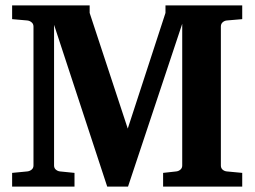

<svg xmlns="http://www.w3.org/2000/svg" viewBox="-20 -691 943 711"><path d="M584 0V-50.8L632.8 -56.2Q641.1 -57.1 647.9 -62.7Q654.8 -68.4 654.8 -78.1V-603L454.1 0H377L180.2 -599.1V-78.1Q180.2 -68.4 187 -62.7Q193.8 -57.1 202.1 -56.2L255.9 -50.8V0H24.9V-50.8L81.1 -56.2Q89.8 -57.1 96.9 -62.7Q104 -68.4 104 -78.1V-592.8Q104 -602.5 96.9 -608.4Q89.8 -614.3 81.1 -615.2L24.9 -620.1V-670.9H312V-643.1L453.1 -214.8L592.8 -643.1V-670.9H877V-620.1L819.8 -615.2Q811 -614.3 804.4 -608.4Q797.9 -602.5 797.9 -592.8V-78.1Q797.9 -68.4 804.4 -62.7Q811 -57.1 819.8 -56.2L877 -50.8V0Z"/></svg>

Font: Charis SIL Viet
Style: Bold
Weight: 700
Foundry: SIL International
Version: Version 5.000